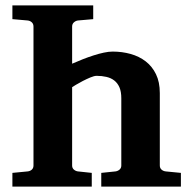

<svg xmlns="http://www.w3.org/2000/svg" viewBox="-20 -691 716 711"><path d="M355 0V-50.8L407.2 -56.2Q415.5 -57.1 422.4 -62.7Q429.2 -68.4 429.2 -78.1V-327.1Q429.2 -351.6 422.4 -367.4Q415.5 -383.3 403.3 -392.8Q391.1 -402.3 374.3 -406.2Q357.4 -410.2 337.9 -410.2Q329.1 -410.2 314.9 -404.3Q300.8 -398.4 286.6 -391.1Q272.5 -383.8 261.2 -377Q250 -370.1 247.1 -368.2V-78.1Q247.1 -68.4 253.9 -62.7Q260.7 -57.1 269 -56.2L319.8 -50.8V0H25.9V-50.8L82 -56.2Q91.3 -57.1 97.7 -62.7Q104 -68.4 104 -78.1V-592.8Q104 -602.5 97.7 -608.4Q91.3 -614.3 82 -615.2L25.9 -620.1V-670.9H325.2V-620.1L269 -615.2Q260.7 -614.3 253.9 -608.4Q247.1 -602.5 247.1 -592.8V-455.1Q265.6 -463.4 286.1 -471.4Q306.6 -479.5 326.4 -485.8Q346.2 -492.2 364.5 -496.1Q382.8 -500 397 -500Q432.1 -500 463.6 -491.2Q495.1 -482.4 519.3 -463.9Q543.5 -445.3 557.6 -416.3Q571.8 -387.2 571.8 -346.2V-78.1Q571.8 -68.4 578.4 -62.7Q585 -57.1 594.2 -56.2L649.9 -50.8V0Z"/></svg>

Font: Charis SIL
Style: Bold
Weight: 700
Foundry: SIL International
Version: Version 4.112